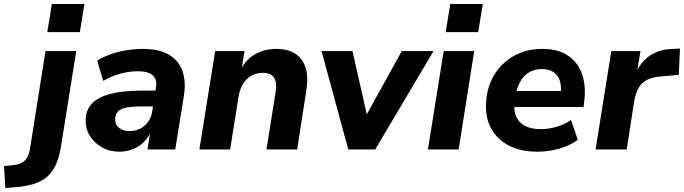

<svg xmlns="http://www.w3.org/2000/svg" viewBox="-125 -749 3427 962"><path d="M112 -588 135 -729H298L275 -588ZM-98 193 -105 83 -56 78Q-19 74 0 54.5Q19 35 25 -2L103 -493H257L181 -18Q173 33 157 71Q141 109 114.5 133.5Q88 158 48 171.5Q8 185 -50 189Z M473 11Q424 11 385.5 -11Q347 -33 325 -68.5Q303 -104 304 -147Q305 -198 336 -230.5Q367 -263 429.5 -279Q492 -295 589 -295H667L655 -216H591Q542 -216 511.5 -210.5Q481 -205 467 -191.5Q453 -178 452 -154Q451 -125 471.5 -108.5Q492 -92 524 -92Q553 -92 577 -104Q601 -116 617.5 -139Q634 -162 638 -193L656 -307Q664 -349 641.5 -370.5Q619 -392 566 -392Q523 -392 480 -380.5Q437 -369 392 -344L362 -445Q390 -463 427.5 -476.5Q465 -490 506.5 -497Q548 -504 590 -504Q674 -504 723 -474Q772 -444 789.5 -392Q807 -340 797 -272L753 0H614L630 -100H637Q621 -63 596 -38Q571 -13 539.5 -1Q508 11 473 11Z M874 0 953 -493H1100L1085 -399H1080Q1107 -451 1153.5 -477.5Q1200 -504 1260 -504Q1315 -504 1352.5 -481Q1390 -458 1405.5 -411.5Q1421 -365 1409 -291L1364 0H1210L1256 -288Q1261 -320 1256 -341Q1251 -362 1235.5 -373Q1220 -384 1193 -384Q1160 -384 1134 -369Q1108 -354 1092 -327.5Q1076 -301 1070 -263L1028 0Z M1620 0 1486 -493H1641L1720 -144H1695L1888 -493H2047L1755 0Z M2108 -588 2131 -729H2294L2271 -588ZM2019 0 2098 -493H2251L2173 0Z M2567 11Q2485 11 2427 -18.5Q2369 -48 2338.5 -100.5Q2308 -153 2310 -223Q2312 -306 2348.5 -369Q2385 -432 2448 -468Q2511 -504 2592 -504Q2673 -504 2723 -469Q2773 -434 2792.5 -374Q2812 -314 2802 -240L2799 -213H2432L2444 -293H2699L2684 -278Q2689 -315 2680.5 -343Q2672 -371 2649.5 -387Q2627 -403 2589 -403Q2552 -403 2525 -386Q2498 -369 2482 -340.5Q2466 -312 2460 -278L2455 -245Q2447 -200 2460 -168Q2473 -136 2504 -119Q2535 -102 2583 -102Q2624 -102 2664.5 -114Q2705 -126 2736 -148L2770 -49Q2732 -20 2678 -4.5Q2624 11 2567 11Z M2859 0 2938 -493H3084L3064 -372H3057Q3077 -428 3122 -463.5Q3167 -499 3232 -503L3282 -506L3276 -374L3178 -365Q3138 -361 3112.5 -346.5Q3087 -332 3073.5 -306.5Q3060 -281 3053 -244L3015 0Z"/></svg>

Font: Nunito Sans 11pt ExtraBold
Style: Italic
Weight: 800
Italic angle: -9°
Version: Version 3.101;gftools[0.9.27]